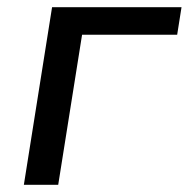

<svg xmlns="http://www.w3.org/2000/svg" viewBox="-20 -511 522 531"><path d="M46 0 124 -491H482L470 -415H207L141 0Z"/></svg>

Font: Nunito Sans 10pt Medium
Style: Italic
Weight: 500
Italic angle: -9°
Designer: Vernon Adams
Foundry: Vernon Adams
Version: Version 3.101;gftools[0.9.27]